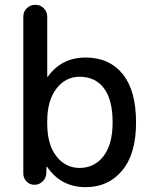

<svg xmlns="http://www.w3.org/2000/svg" viewBox="-20 -770 629 800"><path d="M176.8 -264.6V-254.9Q176.8 -168 214.8 -119.1Q252.9 -70.3 311.5 -70.3Q373 -70.3 411.1 -119.1Q449.2 -168 449.2 -259.8Q449.2 -354.5 413.1 -402.3Q377 -450.2 311.5 -450.2Q252.9 -450.2 214.8 -400.4Q176.8 -350.6 176.8 -264.6ZM77.1 -46.9V-700.2Q77.1 -721.7 91.8 -735.8Q106.4 -750 127.4 -750Q148.4 -750 162.6 -735.4Q176.8 -720.7 176.8 -700.2V-451.2Q176.8 -450.2 177.7 -450.2Q179.7 -450.2 179.7 -451.2Q237.3 -530.3 336.4 -530.3Q435.5 -530.3 491.2 -461.4Q546.9 -392.6 546.9 -259.8Q546.9 -128.9 489.3 -59.6Q431.6 9.8 336.9 9.8Q234.4 9.8 176.8 -74.2Q176.8 -75.2 174.8 -75.2Q173.8 -75.2 173.8 -74.2L172.9 -46.9Q171.9 -28.3 157.7 -14.2Q143.6 0 123.5 0Q103.5 0 90.3 -14.2Q77.1 -28.3 77.1 -46.9Z"/></svg>

Font: Rounded Mgen+ 2p medium
Style: Regular
Weight: 500
Designer: [Source Han Sans]
Ryoko NISHIZUKA  (kana & ideographs); Paul D. Hunt (Latin, Greek & Cyrillic); Wenlong ZHANG  (bopomofo
Version: Version 1.059.20150602